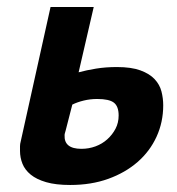

<svg xmlns="http://www.w3.org/2000/svg" viewBox="-20 -520 504 547"><path d="M167 -148Q166 -144 165 -141Q164 -138 164 -135Q162 -96 212 -96Q233 -96 252 -103Q271 -110 285.5 -123Q300 -136 309 -153Q318 -170 318 -191Q318 -217 304.5 -227.5Q291 -238 257 -238Q237 -238 218.5 -233.5Q200 -229 186 -222ZM204 -314Q226 -320 253.5 -324.5Q281 -329 313 -329Q354 -329 380 -319.5Q406 -310 420.5 -294.5Q435 -279 440 -259.5Q445 -240 445 -220Q445 -172 426 -130.5Q407 -89 372 -58.5Q337 -28 288.5 -10.5Q240 7 180 7Q139 7 111.5 -1Q84 -9 67.5 -22.5Q51 -36 44 -53.5Q37 -71 37 -90Q37 -97 37 -103.5Q37 -110 39 -117L124 -500H247Z"/></svg>

Font: PT Sans
Style: Bold Italic
Weight: 700
Italic angle: -12°
Designer: A.Korolkova, O.Umpeleva, V.Yefimov
Foundry: ParaType Ltd
Version: Version 2.003W OFL